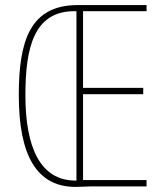

<svg xmlns="http://www.w3.org/2000/svg" viewBox="-20 -734 644 756"><path d="M286 -714C97 -714 54 -571 54 -359C54 -121 125 2 278 2C301 2 319 0 336 0H557V-25H307V-363H544V-388H307V-690H557V-714ZM273 -690H281V-23H277C139 -23 80 -153 80 -359C80 -545 113 -690 273 -690Z"/></svg>

Font: Noto Sans Oriya ExtCond Thin
Style: Regular
Weight: 100
Width: 2
Designer: Amélie Bonet and Sol Matas
Foundry: Google LLC
Version: Version 2.006